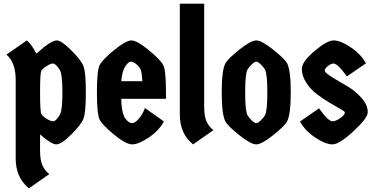

<svg xmlns="http://www.w3.org/2000/svg" viewBox="-20 -770 2032 1040"><path d="M305 -150Q318 -173 318 -269.5Q318 -366 305 -389Q299 -400 287.5 -413Q276 -426 265.5 -426Q255 -426 233 -412.5Q211 -399 204 -387Q197 -375 197 -270Q197 -165 204 -152.5Q211 -140 232.5 -126.5Q254 -113 268.5 -113Q283 -113 305 -150ZM197 -42V45Q197 96 209 124Q221 152 247 173L137 250Q65 193 65 88V-337Q65 -432 15 -474L125 -551Q153 -528 177 -479Q255 -551 288 -551Q312 -551 365.5 -498Q419 -445 432 -412Q445 -379 445 -269.5Q445 -160 432 -127Q419 -94 365.5 -41Q312 12 285 12Q258 12 197 -42Z M879 -271V-235H637Q637 -175 652 -140Q657 -128 670 -115.5Q683 -103 697 -103Q711 -103 732 -127Q753 -151 765 -185L868 -112Q841 -62 785.5 -25Q730 12 696 12Q662 12 597.5 -41Q533 -94 519 -123.5Q505 -153 505 -269.5Q505 -386 519 -415.5Q533 -445 597.5 -498Q662 -551 692 -551Q722 -551 786.5 -498Q851 -445 865 -415.5Q879 -386 879 -271ZM637 -330H751Q748 -383 740.5 -396.5Q733 -410 717.5 -423Q702 -436 688.5 -436Q675 -436 658 -409.5Q641 -383 637 -330Z M954 -750H1086V-193Q1086 -142 1098 -114Q1110 -86 1136 -65L1026 12Q954 -45 954 -150Z M1415 -145Q1428 -167 1428 -269Q1428 -371 1415 -394Q1408 -406 1392.5 -421Q1377 -436 1368 -436Q1359 -436 1343.5 -421Q1328 -406 1321 -394Q1308 -372 1308 -270Q1308 -168 1321 -145Q1328 -133 1343.5 -118Q1359 -103 1368 -103Q1377 -103 1392.5 -118Q1408 -133 1415 -145ZM1202 -110Q1181 -147 1181 -270Q1181 -393 1202 -429Q1216 -453 1277.5 -502Q1339 -551 1368 -551Q1397 -551 1458.5 -502Q1520 -453 1534 -429Q1555 -393 1555 -270Q1555 -147 1534 -110Q1520 -86 1458.5 -37Q1397 12 1368 12Q1339 12 1277.5 -37Q1216 -86 1202 -110Z M1972 -162Q1972 -131 1895 -59.5Q1818 12 1780.5 12Q1743 12 1687.5 -25Q1632 -62 1605 -112L1708 -183Q1758 -113 1781 -113Q1798 -113 1823 -130Q1848 -147 1848 -162Q1848 -166 1824 -179.5Q1800 -193 1765.5 -213.5Q1731 -234 1697 -259.5Q1663 -285 1639 -322Q1615 -359 1615 -397Q1615 -435 1683 -493Q1751 -551 1787.5 -551Q1824 -551 1879.5 -514Q1935 -477 1962 -427L1859 -356Q1809 -426 1786 -426Q1774 -426 1756.5 -412.5Q1739 -399 1739 -388Q1739 -377 1775.5 -354Q1812 -331 1855.5 -306.5Q1899 -282 1935.5 -242.5Q1972 -203 1972 -162Z"/></svg>

Font: Germania One
Style: Regular
Weight: 400
Designer: John Vargas Beltran
Foundry: John Vargas Beltran
Version: Version 1.001